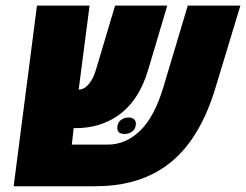

<svg xmlns="http://www.w3.org/2000/svg" viewBox="-20 -652 861 672"><path d="M305.2 0H27.8L109.4 -632.3H293.5L255.4 -338.4Q280.8 -338.4 300.8 -372.1Q309.1 -385.7 314.9 -404.8L382.8 -632.3H565.4L498.5 -407.2Q465.8 -297.4 391.6 -246.6Q353.5 -220.7 308.6 -210.4Q277.8 -203.6 245.6 -203.6H237.8L231.4 -146H358.4Q419.4 -146 470 -194.1Q520.5 -242.2 552.2 -348.1L637.2 -632.3H821.3L733.9 -343.8Q682.1 -172.4 583 -88.4Q499 -17.6 378.9 -3.9Q344.2 0 305.2 0ZM416.5 -183.1Q390.6 -183.1 390.6 -204.1Q390.6 -222.2 402.6 -231.4Q414.6 -240.7 429.2 -240.7Q443.8 -240.7 449.7 -233.9Q455.6 -227.1 455.6 -221.2Q455.6 -201.2 443.4 -192.1Q431.2 -183.1 416.5 -183.1Z"/></svg>

Font: Open Sans Hebrew Extra Bold
Style: Italic
Weight: 800
Italic angle: -12°
Foundry: Ascender Corporation, Yanek Iontef
Version: Version 2.001;PS 002.001;hotconv 1.0.70;makeotf.lib2.5.58329